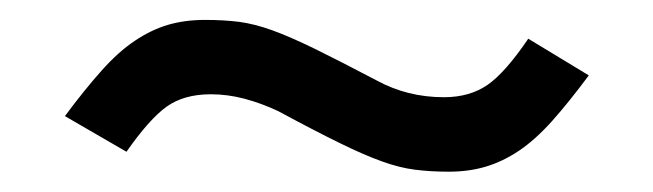

<svg xmlns="http://www.w3.org/2000/svg" viewBox="-20 -376 643 189"><path d="M559.6 -301.8Q540 -275.4 523.4 -256.8Q506.8 -238.3 490.7 -227.5Q474.6 -216.8 458 -211.9Q441.4 -207 421.9 -207Q403.3 -207 388.2 -209Q373 -210.9 355.5 -217.3Q337.9 -223.6 314 -235.4Q290 -247.1 253.9 -266.6Q237.3 -274.4 220.7 -278.8Q204.1 -283.2 187.5 -283.2Q161.1 -283.2 144 -271Q127 -258.8 104.5 -226.6L43.9 -261.7Q63.5 -288.1 80.1 -306.6Q96.7 -325.2 112.8 -335.9Q128.9 -346.7 145.5 -351.6Q162.1 -356.4 181.6 -356.4Q200.2 -356.4 215.3 -354.5Q230.5 -352.5 248 -346.2Q265.6 -339.8 289.6 -328.1Q313.5 -316.4 350.6 -296.9Q380.9 -280.3 417 -280.3Q442.4 -280.3 460 -292.5Q477.5 -304.7 500 -337.9Z"/></svg>

Font: Jomolhari
Style: Regular
Weight: 400
Designer: Christopher J. Fynn
Foundry: Christopher  J.  Fynn (Karma Drubgy¸ Tenzin).
Version: Version alpha 0.003c 2006